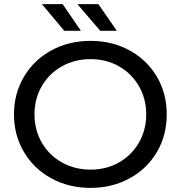

<svg xmlns="http://www.w3.org/2000/svg" viewBox="-20 -907 880 935"><path d="M48 -350Q48 -451 96.5 -533Q145 -615 230 -661.5Q315 -708 421 -708Q526 -708 611 -661.5Q696 -615 744 -533.5Q792 -452 792 -350Q792 -248 744 -166.5Q696 -85 611 -38.5Q526 8 421 8Q315 8 230 -38.5Q145 -85 96.5 -167Q48 -249 48 -350ZM692 -350Q692 -426 656.5 -487.5Q621 -549 559.5 -584Q498 -619 421 -619Q344 -619 281.5 -584Q219 -549 183.5 -487.5Q148 -426 148 -350Q148 -274 183.5 -212.5Q219 -151 281.5 -116Q344 -81 421 -81Q498 -81 559.5 -116Q621 -151 656.5 -212.5Q692 -274 692 -350ZM184 -887H285L374 -757H293ZM357 -887H459L549 -757H468Z"/></svg>

Font: APTA Sans Medium
Style: Bold
Weight: 500
Version: Version 7.200